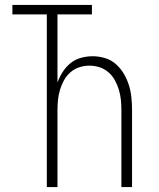

<svg xmlns="http://www.w3.org/2000/svg" viewBox="-20 -755 640 775"><path d="M169 0V-697H30V-735H351V-697H212V-422Q220 -444 233 -464.5Q246 -485 264.5 -500Q283 -515 306.5 -521.5Q330 -528 354 -528Q379 -528 404 -520.5Q429 -513 448 -496Q467 -479 480 -457Q493 -435 500.5 -410.5Q508 -386 510.5 -360.5Q513 -335 513 -310V0H470V-310Q470 -331 468 -351.5Q466 -372 460 -392Q454 -412 444 -430.5Q434 -449 418 -463Q402 -477 382 -483.5Q362 -490 341 -490Q320 -490 300 -483.5Q280 -477 264 -463Q248 -449 238 -430.5Q228 -412 222 -392Q216 -372 214 -351.5Q212 -331 212 -310V0Z"/></svg>

Font: Zed Sans Extralight Extended
Style: Regular
Weight: 200
Width: 7
Designer: Belleve Invis
Foundry: Belleve Invis
Version: Version 1.0.0; ttfautohint (v1.8.4)